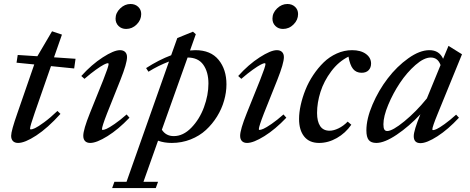

<svg xmlns="http://www.w3.org/2000/svg" viewBox="-20 -702 2343 958"><path d="M70.3 11.2Q53.7 11.2 44.7 2Q35.6 -7.3 35.6 -24.4Q35.6 -48.8 66.9 -137.7L150.9 -380.4L62.5 -389.2L68.4 -427.7L166.5 -421.4L239.7 -545.9L289.1 -529.3L249.5 -416L356.9 -408.7L350.1 -360.4L234.4 -372.1L153.3 -139.2Q129.9 -72.3 129.9 -60.1Q129.9 -56.2 133.8 -56.2Q140.6 -56.2 155 -62.7Q169.4 -69.3 200.2 -91.8Q231 -114.3 266.6 -148.4L281.7 -133.8Q217.8 -63 160.9 -25.9Q104 11.2 70.3 11.2Z M609.4 -557.6Q586.4 -557.6 571.5 -572.3Q556.6 -586.9 556.6 -608.9Q556.6 -637.7 579.6 -659.9Q602.5 -682.1 631.3 -682.1Q654.3 -682.1 669.4 -668Q684.6 -653.8 684.6 -631.8Q684.6 -602.5 662.1 -580.1Q639.6 -557.6 609.4 -557.6ZM430.2 11.2Q413.6 11.2 404.5 2Q395.5 -7.3 395.5 -24.4Q395.5 -55.2 428.7 -137.7L495.1 -302.7Q522 -370.6 522 -382.8Q522 -386.7 517.6 -386.7Q512.2 -386.7 498.3 -379.6Q484.4 -372.6 458.3 -354Q432.1 -335.4 401.4 -308.6L385.7 -322.8Q437 -379.9 492.7 -415.8Q548.3 -451.7 578.6 -451.7Q595.2 -451.7 604.5 -442.6Q613.8 -433.6 613.8 -417Q613.8 -386.2 581.1 -303.7L514.2 -136.2Q488.8 -70.8 488.8 -57.6Q488.8 -53.7 492.2 -53.7Q498.5 -53.7 511.7 -59.3Q524.9 -64.9 552.2 -83.7Q579.6 -102.5 611.8 -130.9L626 -114.7Q570.8 -56.6 516.4 -22.7Q461.9 11.2 430.2 11.2Z M836.9 11.2Q799.3 11.2 768.6 0L695.8 205.1H768.6L757.3 236.3H539.6L550.8 205.1H611.3L823.2 -395Q770.5 -375 720.7 -344.2L709 -362.3Q772.5 -403.3 834 -426.3L864.7 -512.2L942.9 -543.9L957 -531.2L928.2 -450.2Q942.4 -451.7 955.1 -451.7Q1031.2 -451.7 1070.6 -403.6Q1109.9 -355.5 1109.9 -281.2Q1109.9 -241.2 1098.1 -200Q1086.4 -158.7 1063 -120.8Q1039.6 -83 1007.6 -53.5Q975.6 -23.9 931.2 -6.3Q886.7 11.2 836.9 11.2ZM916 -415 787.6 -54.7Q808.1 -22.9 847.2 -22.9Q894 -22.9 934.8 -64.9Q975.6 -106.9 997.8 -167.2Q1020 -227.5 1020 -285.2Q1020 -342.8 994.4 -378.9Q968.8 -415 916 -415Z M1392.1 -557.6Q1369.1 -557.6 1354.2 -572.3Q1339.4 -586.9 1339.4 -608.9Q1339.4 -637.7 1362.3 -659.9Q1385.3 -682.1 1414.1 -682.1Q1437 -682.1 1452.1 -668Q1467.3 -653.8 1467.3 -631.8Q1467.3 -602.5 1444.8 -580.1Q1422.4 -557.6 1392.1 -557.6ZM1212.9 11.2Q1196.3 11.2 1187.3 2Q1178.2 -7.3 1178.2 -24.4Q1178.2 -55.2 1211.4 -137.7L1277.8 -302.7Q1304.7 -370.6 1304.7 -382.8Q1304.7 -386.7 1300.3 -386.7Q1294.9 -386.7 1281 -379.6Q1267.1 -372.6 1241 -354Q1214.8 -335.4 1184.1 -308.6L1168.5 -322.8Q1219.7 -379.9 1275.4 -415.8Q1331.1 -451.7 1361.3 -451.7Q1377.9 -451.7 1387.2 -442.6Q1396.5 -433.6 1396.5 -417Q1396.5 -386.2 1363.8 -303.7L1296.9 -136.2Q1271.5 -70.8 1271.5 -57.6Q1271.5 -53.7 1274.9 -53.7Q1281.2 -53.7 1294.4 -59.3Q1307.6 -64.9 1335 -83.7Q1362.3 -102.5 1394.5 -130.9L1408.7 -114.7Q1353.5 -56.6 1299.1 -22.7Q1244.6 11.2 1212.9 11.2Z M1572.3 11.2Q1523.4 11.2 1497.8 -20.8Q1472.2 -52.7 1472.2 -108.4Q1472.2 -140.6 1480.5 -178.2Q1488.8 -215.8 1504.2 -254.2Q1519.5 -292.5 1543.2 -327.9Q1566.9 -363.3 1595.2 -390.9Q1623.5 -418.5 1660.4 -435.1Q1697.3 -451.7 1736.8 -451.7Q1779.8 -451.7 1805.7 -432.9Q1831.5 -414.1 1831.5 -384.8Q1831.5 -364.7 1819.3 -351.8Q1807.1 -338.9 1784.2 -338.9Q1757.3 -338.9 1741.7 -357.9Q1726.1 -377 1718.8 -419.4Q1669.4 -395 1632.8 -346.2Q1596.2 -297.4 1579.1 -243.4Q1562 -189.5 1562 -138.2Q1562 -96.2 1577.4 -73Q1592.8 -49.8 1624.5 -49.8Q1644.5 -49.8 1668.9 -61.5Q1693.4 -73.2 1714.8 -95.2L1732.9 -79.6Q1703.6 -37.6 1660.6 -13.2Q1617.7 11.2 1572.3 11.2Z M1857.9 11.2Q1831.5 11.2 1819.8 -3.4Q1808.1 -18.1 1808.1 -51.3Q1808.1 -108.9 1838.6 -180.2Q1869.1 -251.5 1914.8 -311Q1960.4 -370.6 2017.3 -411.1Q2074.2 -451.7 2122.6 -451.7Q2171.4 -451.7 2190.9 -408.7L2217.8 -473.1L2285.2 -431.2L2164.1 -134.8Q2137.2 -69.3 2137.2 -56.6Q2137.2 -52.7 2140.6 -52.7Q2146.5 -52.7 2159.2 -58.3Q2171.9 -64 2198.2 -82.8Q2224.6 -101.6 2255.9 -129.9L2270 -114.7Q2215.8 -56.2 2162.6 -22Q2109.4 12.2 2078.1 12.2Q2044.4 12.2 2044.4 -22.5Q2044.4 -50.8 2077.6 -131.8Q2021 -71.3 1959.7 -30Q1898.4 11.2 1857.9 11.2ZM1893.1 -82Q1893.1 -64 1897.5 -56.2Q1901.9 -48.3 1912.1 -48.3Q1938.5 -48.3 1997.6 -96.7Q2056.6 -145 2109.9 -210.9L2178.2 -377.4Q2164.6 -415 2129.4 -415Q2095.7 -415 2053 -377.7Q2010.3 -340.3 1975.6 -288.3Q1940.9 -236.3 1917 -178.7Q1893.1 -121.1 1893.1 -82Z"/></svg>

Font: Elstob 10pt Medium
Style: Italic
Weight: 500
Italic angle: -20°
Designer: Peter S. Baker
Version: Version 1.015